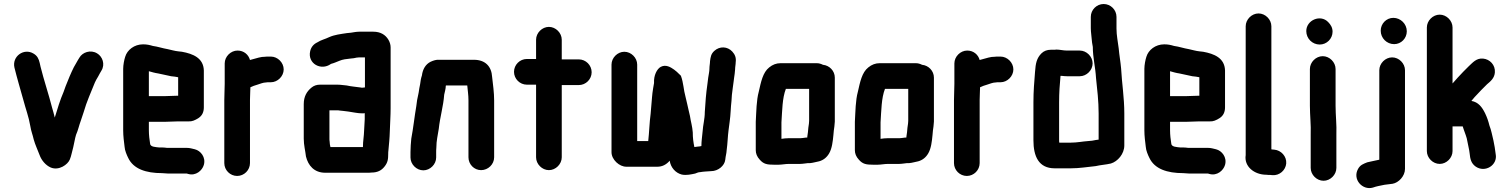

<svg xmlns="http://www.w3.org/2000/svg" viewBox="-20 -792 7525 957"><path d="M52 -455C65 -402 81 -349 96 -295C108 -249 123 -211 131 -164C135 -138 143 -120 148 -97C155 -71 169 -42 177 -20C187 8 208 32 233 43C274 60 318 28 328 3C336 -16 338 -34 345 -58C350 -77 353 -101 359 -120C370 -145 373 -164 383 -191L397 -233C412 -286 434 -333 453 -381L460 -395C468 -407 470 -413 478 -427L485 -439C506 -472 490 -511 464 -526C431 -546 391 -531 376 -505L368 -492C358 -476 357 -471 348 -457C333 -427 320 -395 307 -362L297 -334C280 -295 266 -249 253 -206C249 -225 245 -235 240 -254C223 -321 198 -395 182 -460L178 -478C173 -499 166 -514 147 -525C99 -554 39 -511 52 -455Z M806 -313H722V-437C736 -433 753 -428 768 -426C789 -422 812 -416 833 -412L851 -410L868 -407V-315C855 -315 821 -313 806 -313ZM818 73H911L918 75C956 86 988 58 996 30C1007 -8 980 -41 951 -48C938 -51 926 -55 910 -55H812C804 -56 796 -57 787 -57H773C757 -59 728 -59 728 -77C725 -96 722 -119 722 -143V-185H806C821 -185 854 -187 868 -187H921C936 -186 952 -192 970 -204C988 -216 996 -234 996 -257V-441C994 -503 942 -524 887 -534L869 -536C850 -538 835 -543 816 -547C791 -551 766 -560 742 -563C725 -568 712 -571 693 -571C649 -571 614 -543 604 -509C599 -494 594 -468 594 -449V-142C594 -114 598 -84 601 -60C602 -42 612 -19 619 -5C645 50 707 71 788 71C797 71 808 73 818 73Z M1394 -446C1394 -480 1364 -510 1330 -510H1320C1313 -510 1306 -510 1300 -509C1291 -509 1281 -508 1270 -505C1255 -500 1241 -498 1226 -493C1219 -519 1196 -540 1164 -540C1130 -540 1100 -510 1100 -476V-374C1100 -350 1098 -319 1098 -293V21C1098 56 1127 85 1162 85C1197 85 1226 56 1226 21V-295C1226 -314 1228 -341 1228 -357C1238 -362 1252 -367 1263 -370C1276 -374 1292 -381 1306 -381C1311 -382 1315 -382 1320 -382H1330C1364 -382 1394 -412 1394 -446Z M1799 -356H1794C1792 -355 1789 -355 1786 -355C1783 -355 1780 -355 1777 -356C1757 -359 1729 -361 1708 -366L1689 -368C1680 -369 1671 -370 1662 -370H1575C1558 -370 1544 -365 1532 -355C1509 -336 1494 -311 1494 -273V-101C1494 -68 1502 -40 1505 -12C1516 33 1546 69 1601 69H1811C1818 69 1825 69 1832 68C1861 68 1881 58 1896 39C1913 18 1915 2 1915 -27C1915 -31 1915 -36 1916 -42C1919 -76 1922 -101 1923 -138C1924 -173 1927 -216 1927 -252V-556C1927 -569 1923 -582 1916 -594C1901 -619 1876 -634 1841 -634H1771C1756 -634 1743 -631 1729 -629L1709 -627C1677 -622 1648 -619 1621 -607C1601 -597 1580 -593 1562 -581C1543 -572 1531 -558 1526 -537C1512 -475 1580 -438 1629 -473C1630 -473 1630 -473 1631 -474C1644 -477 1659 -484 1672 -489C1688 -496 1707 -498 1726 -500L1744 -502C1753 -504 1762 -506 1771 -506H1799ZM1623 -87C1622 -92 1622 -96 1622 -101V-242H1662C1665 -242 1669 -242 1673 -241L1692 -239C1699 -238 1707 -237 1716 -236C1740 -233 1761 -227 1786 -227C1790 -227 1794 -227 1798 -228V-198C1797 -179 1796 -161 1795 -144C1794 -109 1789 -90 1789 -59H1627C1625 -69 1623 -76 1623 -87Z M2154 -7V-34C2154 -39 2154 -46 2155 -57C2155 -91 2162 -117 2167 -150C2173 -208 2190 -263 2194 -320C2197 -335 2202 -349 2202 -365C2203 -365 2203 -365 2203 -366H2309C2311 -342 2315 -319 2315 -292V-8C2315 27 2343 56 2378 56C2413 56 2443 27 2443 -8V-291C2443 -331 2437 -372 2433 -408C2430 -462 2398 -494 2342 -494H2168C2155 -495 2141 -491 2126 -484C2102 -472 2087 -448 2083 -416C2078 -401 2076 -388 2074 -372C2072 -360 2068 -345 2067 -332L2065 -322C2063 -314 2061 -304 2059 -293L2055 -263C2046 -212 2040 -153 2030 -101C2028 -84 2026 -51 2026 -34V-7C2026 27 2056 57 2090 57C2124 57 2154 27 2154 -7Z M2652 -594V-498H2606C2571 -498 2542 -469 2542 -434C2542 -399 2571 -370 2606 -370H2652V-8C2652 26 2682 56 2716 56C2750 56 2780 26 2780 -8V-368H2865C2900 -368 2929 -397 2929 -432C2929 -467 2900 -496 2865 -496H2780V-594C2780 -628 2750 -658 2716 -658C2682 -658 2652 -628 2652 -594Z M3647 -482C3650 -503 3644 -520 3630 -535C3606 -561 3567 -563 3540 -538C3524 -523 3522 -509 3519 -487C3519 -475 3516 -463 3516 -450C3516 -435 3512 -420 3510 -405L3506 -373C3499 -325 3496 -283 3493 -234C3493 -198 3484 -170 3482 -136C3480 -113 3476 -88 3476 -64C3470 -62 3463 -62 3455 -61L3441 -59C3436 -83 3433 -104 3433 -132C3431 -162 3423 -186 3419 -214C3415 -234 3409 -254 3405 -275L3397 -309C3387 -344 3387 -379 3374 -414C3374 -415 3370 -418 3364 -424C3358 -430 3350 -438 3340 -445C3323 -457 3299 -472 3274 -459C3254 -449 3238 -415 3240 -380V-378C3237 -363 3234 -343 3232 -328L3230 -308C3228 -280 3225 -254 3223 -225C3217 -181 3216 -132 3211 -89H3156V-470C3156 -504 3126 -534 3092 -534C3058 -534 3028 -504 3028 -470V-33C3028 3 3067 40 3103 39H3257C3280 39 3301 29 3318 9C3323 43 3347 70 3378 78C3401 83 3426 77 3445 73C3453 70 3461 66 3470 66C3479 65 3487 63 3495 63C3505 63 3516 61 3525 61C3559 61 3592 34 3595 4C3597 -17 3601 -25 3602 -44C3604 -61 3606 -77 3607 -96C3609 -129 3613 -155 3617 -186C3622 -220 3622 -256 3626 -289L3628 -319C3629 -332 3636 -378 3637 -388L3639 -404C3641 -419 3643 -428 3644 -446C3644 -459 3647 -470 3647 -482Z M3968 -103H3908C3899 -103 3888 -102 3875 -100V-182C3879 -241 3879 -303 3897 -349H4013V-190C4012 -183 4012 -179 4012 -176L4009 -155L4007 -133L4004 -112V-107C4001 -106 3998 -106 3995 -106C3986 -105 3976 -103 3968 -103ZM3912 25H3968C3975 25 3983 24 3991 23L4007 21H4018C4032 20 4051 14 4063 12C4084 6 4101 -7 4113 -28C4127 -52 4131 -87 4134 -119L4136 -141C4138 -158 4140 -164 4141 -186V-405C4141 -439 4114 -466 4082 -469C4072 -474 4062 -477 4051 -477H3870C3850 -477 3831 -470 3814 -456C3782 -431 3773 -383 3762 -335C3750 -291 3750 -237 3747 -185V-43C3747 -27 3753 -11 3767 4C3786 26 3804 29 3838 29H3861C3876 29 3895 25 3912 25Z M4462 -103H4402C4393 -103 4382 -102 4369 -100V-182C4373 -241 4373 -303 4391 -349H4507V-190C4506 -183 4506 -179 4506 -176L4503 -155L4501 -133L4498 -112V-107C4495 -106 4492 -106 4489 -106C4480 -105 4470 -103 4462 -103ZM4406 25H4462C4469 25 4477 24 4485 23L4501 21H4512C4526 20 4545 14 4557 12C4578 6 4595 -7 4607 -28C4621 -52 4625 -87 4628 -119L4630 -141C4632 -158 4634 -164 4635 -186V-405C4635 -439 4608 -466 4576 -469C4566 -474 4556 -477 4545 -477H4364C4344 -477 4325 -470 4308 -456C4276 -431 4267 -383 4256 -335C4244 -291 4244 -237 4241 -185V-43C4241 -27 4247 -11 4261 4C4280 26 4298 29 4332 29H4355C4370 29 4389 25 4406 25Z M5031 -446C5031 -480 5001 -510 4967 -510H4957C4950 -510 4943 -510 4937 -509C4928 -509 4918 -508 4907 -505C4892 -500 4878 -498 4863 -493C4856 -519 4833 -540 4801 -540C4767 -540 4737 -510 4737 -476V-374C4737 -350 4735 -319 4735 -293V21C4735 56 4764 85 4799 85C4834 85 4863 56 4863 21V-295C4863 -314 4865 -341 4865 -357C4875 -362 4889 -367 4900 -370C4913 -374 4929 -381 4943 -381C4948 -382 4952 -382 4957 -382H4967C5001 -382 5031 -412 5031 -446Z M5481 -772C5446 -772 5417 -743 5417 -708V-652C5417 -641 5418 -631 5419 -622L5421 -602C5422 -589 5424 -571 5427 -558C5427 -505 5440 -457 5443 -403C5449 -347 5456 -288 5456 -226V-96H5455L5441 -94C5429 -91 5419 -90 5405 -89C5375 -87 5349 -81 5317 -81H5260C5259 -85 5259 -89 5259 -93V-282C5259 -330 5262 -371 5266 -414H5271C5280 -413 5289 -412 5298 -412H5362C5396 -412 5426 -442 5426 -476C5426 -510 5396 -540 5362 -540H5298C5279 -540 5263 -545 5244 -545C5241 -544 5237 -544 5233 -544H5218C5199 -544 5183 -538 5171 -526C5147 -502 5142 -476 5139 -434C5135 -383 5131 -338 5131 -282V-93C5131 -13 5157 47 5237 47H5317C5362 47 5399 40 5441 36C5466 30 5492 29 5517 23C5551 13 5584 -25 5584 -67V-226C5584 -305 5572 -376 5568 -451C5565 -485 5559 -517 5556 -551C5552 -585 5545 -615 5545 -650V-708C5545 -743 5516 -772 5481 -772Z M5896 -313H5812V-437C5826 -433 5843 -428 5858 -426C5879 -422 5902 -416 5923 -412L5941 -410L5958 -407V-315C5945 -315 5911 -313 5896 -313ZM5908 73H6001L6008 75C6046 86 6078 58 6086 30C6097 -8 6070 -41 6041 -48C6028 -51 6016 -55 6000 -55H5902C5894 -56 5886 -57 5877 -57H5863C5847 -59 5818 -59 5818 -77C5815 -96 5812 -119 5812 -143V-185H5896C5911 -185 5944 -187 5958 -187H6011C6026 -186 6042 -192 6060 -204C6078 -216 6086 -234 6086 -257V-441C6084 -503 6032 -524 5977 -534L5959 -536C5940 -538 5925 -543 5906 -547C5881 -551 5856 -560 5832 -563C5815 -568 5802 -571 5783 -571C5739 -571 5704 -543 5694 -509C5689 -494 5684 -468 5684 -449V-142C5684 -114 5688 -84 5691 -60C5692 -42 5702 -19 5709 -5C5735 50 5797 71 5878 71C5887 71 5898 73 5908 73Z M6189 -661V-19C6180 38 6232 79 6292 79C6298 80 6304 80 6311 80L6322 81C6358 84 6388 56 6391 23C6394 -13 6365 -43 6332 -46L6321 -47C6320 -47 6318 -47 6317 -48V-661C6317 -695 6287 -725 6253 -725C6219 -725 6189 -695 6189 -661Z M6509 -448V-265C6509 -217 6515 -168 6513 -122V45C6513 79 6543 109 6577 109C6611 109 6641 79 6641 45V-122C6643 -169 6637 -217 6637 -265V-448C6637 -482 6607 -512 6573 -512C6539 -512 6509 -482 6509 -448ZM6558 -570C6593 -570 6622 -599 6622 -634C6622 -654 6613 -669 6600 -682C6562 -722 6491 -692 6491 -637C6491 -600 6521 -570 6558 -570Z M6855 -442V4C6834 8 6815 13 6795 17C6775 25 6760 30 6749 50C6720 102 6771 158 6823 143C6842 136 6858 134 6881 129C6894 127 6908 126 6921 124C6951 119 6983 86 6983 50V-442C6983 -476 6953 -506 6919 -506C6885 -506 6855 -476 6855 -442ZM6862 -639C6862 -602 6892 -572 6929 -572C6964 -572 6992 -601 6992 -636C6992 -673 6961 -703 6925 -703C6890 -703 6862 -674 6862 -639Z M7092 -655V-39C7092 -5 7122 25 7156 25C7190 25 7220 -5 7220 -39V-162H7271V-161C7272 -158 7274 -153 7276 -146C7282 -127 7291 -109 7294 -87C7297 -68 7303 -49 7305 -29C7308 2 7313 22 7335 38C7382 71 7446 31 7435 -24C7432 -47 7429 -69 7424 -91C7418 -115 7413 -144 7404 -166C7398 -190 7392 -207 7382 -228C7367 -258 7349 -283 7314 -289C7320 -296 7325 -302 7330 -308C7339 -318 7354 -333 7363 -343L7392 -372C7410 -387 7429 -403 7431 -431C7434 -468 7406 -497 7372 -500C7338 -503 7320 -479 7301 -462L7273 -434C7255 -416 7237 -395 7220 -376V-655C7220 -689 7190 -719 7156 -719C7122 -719 7092 -689 7092 -655Z"/></svg>

Font: Electronic
Style: SuThk
Weight: 900
Version: Version 1.011